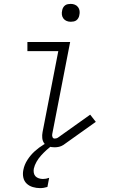

<svg xmlns="http://www.w3.org/2000/svg" viewBox="-20 -746 590 988"><path d="M261 12Q245 12 230.5 7.5Q216 3 207.5 -8.5Q199 -20 197.5 -35.5Q196 -51 199 -66L280 -483H121V-530H341L249 -57Q247 -49 250 -41Q253 -33 261 -33Q265 -33 269.5 -34Q274 -35 277 -37L444 -156L473 -119L306 0Q295 7 283.5 9.5Q272 12 261 12ZM186 222Q167 222 148.5 216.5Q130 211 117 198.5Q104 186 100 167.5Q96 149 100 129Q105 102 121 77Q137 52 158.5 32.5Q180 13 205.5 -2.5Q231 -18 257 -29L252 0Q235 12 220 25.5Q205 39 191.5 54Q178 69 168 86.5Q158 104 154 122Q152 133 154 143.5Q156 154 162.5 161Q169 168 179.5 171.5Q190 175 201 175Q209 175 217 173.5Q225 172 233 169L224 216Q214 219 205 220.5Q196 222 186 222ZM344 -634Q333 -634 323 -638Q313 -642 306.5 -650.5Q300 -659 298.5 -670Q297 -681 300 -693Q301 -700 305 -707Q309 -714 315 -718.5Q321 -723 329 -724.5Q337 -726 344 -726Q355 -726 365 -722Q375 -718 381.5 -709.5Q388 -701 389.5 -690Q391 -679 388 -667Q387 -660 383 -653Q379 -646 373 -641.5Q367 -637 359 -635.5Q351 -634 344 -634Z"/></svg>

Font: Lode Dark
Style: Italic
Weight: 400
Italic angle: -11°
Monospace: yes
Designer: Belleve Invis
Foundry: Belleve Invis
Version: Version 29.2.0; ttfautohint (v1.8.3)